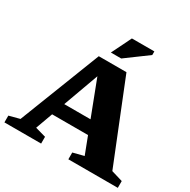

<svg xmlns="http://www.w3.org/2000/svg" viewBox="-197 -1102 1276 1289"><g transform="rotate(30 441.0 -458.0)"><path d="M210.5 -207V-307H573.5V-207ZM794 -79 882 -52.5V0H498.5V-52.5L582.5 -74L378.5 -607H398.5L205.5 -75.5L287.5 -52.5V0H3V-52.5L85 -74L329.5 -701.5H544ZM387.5 -763.5 462.5 -916H636.5V-888L467.5 -763.5Z"/></g></svg>

Font: Newsreader 9pt
Style: Bold
Weight: 700
Designer: Hugues Gentile
Foundry: Production Type
Version: Version 1.003